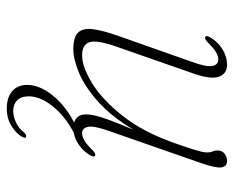

<svg xmlns="http://www.w3.org/2000/svg" viewBox="-83 -414 706 580"><g transform="rotate(90 270.0 -124.0)"><path d="M450 -58.5Q456 -56 449.5 -44Q437.5 -23.5 418.8 -10.2Q400 3 380 6.5Q329 34 300 71Q271 108 271 142Q271 165 283 177Q295 189 315 189Q332.5 189 350.8 180.2Q369 171.5 380.5 156Q386.5 149.5 391.5 150Q398.5 150 395 158Q388 176 364 192.2Q340 208.5 307.5 208.5Q274 208.5 255.2 192Q236.5 175.5 236.5 147Q236.5 110.5 266.5 72Q296.5 33.5 350 5Q325.5 -3 325.5 -31Q325.5 -42.5 329 -58.2Q332.5 -74 342.5 -101.2Q352.5 -128.5 372 -174.5Q332 -107.5 287.2 -67.5Q242.5 -27.5 200.8 -10Q159 7.5 128.5 7.5Q90.5 7.5 77.2 -8.2Q64 -24 68.5 -54.2Q73 -84.5 88.5 -128.5L167.5 -352.5Q183 -395.5 179.2 -413Q175.5 -430.5 159.5 -430.5Q150 -430.5 138 -423.8Q126 -417 109.5 -400Q98 -388.5 92 -391Q86 -393.5 92.5 -405.5Q106.5 -429.5 129.2 -443.2Q152 -457 175 -457Q202.5 -457 211.5 -432.8Q220.5 -408.5 203 -358L121.5 -124.5Q100 -63.5 107.5 -41.2Q115 -19 147 -19Q181.5 -19 231 -49Q280.5 -79 330 -141.5Q379.5 -204 413 -300.5Q425.5 -336 431.2 -354.8Q437 -373.5 438.8 -382.2Q440.5 -391 440.5 -396.5Q440.5 -408 437.5 -413.5Q434.5 -419 434.5 -428.5Q434.5 -441.5 444 -449.2Q453.5 -457 466.5 -457Q482.5 -457 485.5 -440.5Q488.5 -424 473 -379.5L374.5 -97Q359.5 -54 363.2 -36.5Q367 -19 382.5 -19Q392.5 -19 404.2 -25.8Q416 -32.5 432.5 -49.5Q444 -61 450 -58.5Z"/></g></svg>

Font: Fraunces 9pt Thin
Style: Italic
Weight: 100
Italic angle: -16°
Version: Version 1.000;[b76b70a41]